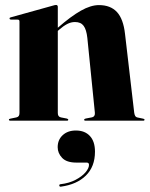

<svg xmlns="http://www.w3.org/2000/svg" viewBox="-20 -474 588 754"><path d="M207 -447.5V-30.5Q207 -23 209.8 -18.8Q212.5 -14.5 219 -13L242 -8.5Q248 -7 248 -4Q248 0 243 0H20Q18 0 16.5 -1Q15 -2 15 -4Q15 -5.5 16.2 -6.5Q17.5 -7.5 20.5 -8L44.5 -13Q51 -14.5 53.8 -18.8Q56.5 -23 56.5 -30.5V-389.5Q56.5 -393.5 54.8 -395.2Q53 -397 48.5 -397H22.5Q20 -397.5 18.8 -398.5Q17.5 -399.5 17.5 -401.5Q17.5 -403.5 18.8 -404.5Q20 -405.5 22.5 -406L188 -452Q193.5 -453.5 195.5 -454Q197.5 -454.5 200.5 -454.5Q203.5 -454.5 205.2 -452.5Q207 -450.5 207 -447.5ZM194.5 -341.5 188 -348 207 -365Q258.5 -410 297.5 -432Q336.5 -454 368.5 -454Q414 -454 439.2 -426.8Q464.5 -399.5 471 -340.5L507 -32Q508 -24 510.8 -19Q513.5 -14 520.5 -12.5L542 -8Q545 -7.5 546.2 -6.5Q547.5 -5.5 547.5 -4Q547.5 -2 546.2 -1Q545 0 542.5 0H315.5Q310.5 0 310.5 -4Q310.5 -7 316.5 -8.5L340 -13Q347.5 -14.5 350.5 -19.5Q353.5 -24.5 352.5 -32L323 -325Q319.5 -357.5 308.5 -372.5Q297.5 -387.5 274.5 -387.5Q259 -387.5 244 -379.8Q229 -372 212.5 -357.5ZM280 164.5Q241.5 164.5 224 146Q206.5 127.5 206.5 104Q206.5 75 226.2 56.8Q246 38.5 278 38.5Q313 38.5 333 60Q353 81.5 353 121.5Q353 180.5 317.2 215.5Q281.5 250.5 219.5 259Q216.5 259.5 215 258.5Q213.5 257.5 213 255.5Q212.5 253.5 213.2 251.8Q214 250 217 249.5Q251.5 245.5 276.8 232.2Q302 219 315.8 202.8Q329.5 186.5 329.5 173.5Q329.5 164.5 320.5 164.5Z"/></svg>

Font: Fraunces 120pt
Style: Bold
Weight: 700
Version: Version 1.000;[b76b70a41]